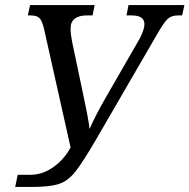

<svg xmlns="http://www.w3.org/2000/svg" viewBox="-20 -734 749 759"><path d="M50 -43H100Q148 -43 191 -73.5Q234 -104 259 -151L154 -620Q147 -651 136.5 -662Q126 -673 101 -673H90L99 -714H354L346 -673H322Q293 -673 276 -660.5Q259 -648 259 -621Q259 -599 265 -569L310 -355Q331 -257 334 -224Q358 -279 399 -350L532 -581Q551 -618 551 -638Q551 -673 501 -673H480L488 -714H709L700 -673H683Q657 -673 642 -658.5Q627 -644 599 -595L360 -183Q307 -92 278 -55.5Q249 -19 213.5 -7Q178 5 106 5H40Z"/></svg>

Font: Noto Serif Narrow
Style: Italic
Weight: 400
Width: 4
Italic angle: -12°
Designer: Monotype Design Team
Foundry: Monotype Imaging Inc.
Version: Version 1.001